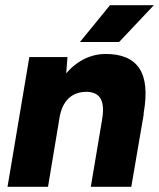

<svg xmlns="http://www.w3.org/2000/svg" viewBox="-20 -720 613 740"><path d="M9 0 93 -500H240L233 -408L165 0ZM330 0 373 -256 534 -280 486 0ZM373 -256Q380 -296 375 -319.5Q370 -343 355.5 -354Q341 -365 317 -366Q272 -367 244.5 -341Q217 -315 209 -264L162 -265Q175 -344 208 -399Q241 -454 287.5 -483Q334 -512 388 -512Q480 -512 517 -456.5Q554 -401 534 -286L530 -256ZM288 -558 404 -700H573L439 -558Z"/></svg>

Font: Figtree ExtraBold
Style: Italic
Weight: 800
Italic angle: -9.5°
Foundry: Erik Kennedy
Version: Version 2.001;gftools[0.9.30]